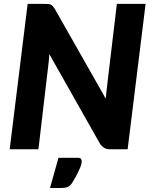

<svg xmlns="http://www.w3.org/2000/svg" viewBox="-20 -748 764 962"><path d="M709.5 -728.5 619.5 0H534.5Q515.5 0 503.8 -6.2Q492 -12.5 481.5 -27L227 -477Q225.5 -448 222.5 -425L172.5 0H28.5L118.5 -728.5H204.5Q215 -728.5 222.2 -727.8Q229.5 -727 235 -724.2Q240.5 -721.5 245 -716.5Q249.5 -711.5 254.5 -703.5L510 -253.5Q511.5 -271 513 -287Q514.5 -303 516.5 -317L565.5 -728.5ZM368.5 42.5Q382 42.5 385.8 48.2Q389.5 54 389.5 59.5Q389.5 65 387.8 73.2Q386 81.5 380.8 94.2Q375.5 107 366.2 125Q357 143 341.5 168Q331.5 184.5 318.2 189.2Q305 194 285.5 194H230.5L273 42.5Z"/></svg>

Font: Lato ExtraBold
Style: Italic
Weight: 800
Italic angle: -7°
Designer: Lukasz Dziedzic with Adam Twardoch and Botio Nikoltchev
Foundry: tyPoland Lukasz Dziedzic
Version: Version 2.015; 2015-08-06; http://www.latofonts.com/